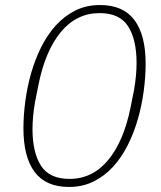

<svg xmlns="http://www.w3.org/2000/svg" viewBox="-20 -730 640 762"><path d="M377 -710Q469 -710 513.5 -650.5Q558 -591 558 -477Q558 -426 550.5 -369.5Q543 -313 527.5 -258.5Q512 -204 487.5 -155Q463 -106 429.5 -69Q396 -32 352 -10Q308 12 254 12Q162 12 117.5 -47.5Q73 -107 73 -221Q73 -272 80.5 -328.5Q88 -385 103.5 -439.5Q119 -494 143.5 -543Q168 -592 201.5 -629Q235 -666 278.5 -688Q322 -710 377 -710ZM375 -678Q284 -678 222 -603.5Q160 -529 133 -395L119 -325Q114 -296 111.5 -269Q109 -242 109 -218Q109 -125 142.5 -72.5Q176 -20 256 -20Q347 -20 409 -94.5Q471 -169 498 -303L512 -373Q517 -402 519.5 -429Q522 -456 522 -480Q522 -573 488.5 -625.5Q455 -678 375 -678Z"/></svg>

Font: IBM Plex Sans ExtLt
Style: Italic
Weight: 200
Italic angle: -11°
Designer: Mike Abbink, Paul van der Laan, Pieter van Rosmalen
Foundry: Bold Monday
Version: Version 3.005